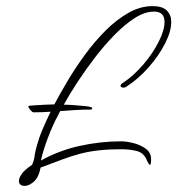

<svg xmlns="http://www.w3.org/2000/svg" viewBox="-20 -539 581 629"><path d="M61 70Q42 70 42 53Q42 44 51.5 30.5Q61 17 85 1Q89 -8 91 -15.5Q93 -23 94 -33Q99 -59 108.5 -87Q118 -115 143 -167Q144 -170 146 -173Q132 -172 118 -171.5Q104 -171 90 -171Q86 -171 79.5 -178.5Q73 -186 73 -190Q73 -191 74 -192Q78 -193 94 -194Q110 -195 128 -196Q146 -197 158 -197Q176 -231 201.5 -274Q227 -317 258.5 -360Q290 -403 326 -439Q362 -475 401 -497Q440 -519 480 -519Q512 -519 526.5 -504.5Q541 -490 541 -467Q541 -436 520.5 -396Q500 -356 466.5 -318Q433 -280 394 -255Q390 -252 385 -252Q375 -252 375 -258Q375 -263 382 -267Q417 -290 448.5 -326.5Q480 -363 499.5 -401.5Q519 -440 519 -467Q519 -501 485 -501Q455 -501 422.5 -480.5Q390 -460 356.5 -426Q323 -392 291.5 -351Q260 -310 233.5 -269.5Q207 -229 189 -196Q204 -196 223.5 -194.5Q243 -193 259 -191.5Q275 -190 280 -187Q282 -187 282 -185Q282 -180 277 -180Q252 -180 227 -178.5Q202 -177 177 -175Q173 -167 169 -159Q152 -128 136 -85Q120 -42 114 -13Q173 -46 241 -61Q309 -76 376 -76Q395 -76 418 -70Q441 -64 458 -51.5Q475 -39 475 -17Q475 1 471 1Q468 1 462 -12Q452 -38 429 -44Q406 -50 379 -50Q333 -50 300 -46Q267 -42 239.5 -34.5Q212 -27 182.5 -16Q153 -5 113 10Q107 42 91 56Q75 70 61 70Z"/></svg>

Font: Inspiration
Style: Regular
Weight: 400
Designer: Robert E. Leuschke
Foundry: Robert E. Leuschke
Version: Version 2.010; ttfautohint (v1.8.3)